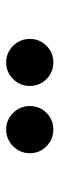

<svg xmlns="http://www.w3.org/2000/svg" viewBox="196 -991 194 626"><g transform="rotate(90 293.0 -678.0)"><path d="M402.3 -601.1Q370.6 -601.1 348.1 -623.8Q325.7 -646.5 325.7 -678.2Q325.7 -710.4 348.1 -732.7Q370.6 -754.9 402.3 -754.9Q434.1 -754.9 456.8 -732.7Q479.5 -710.4 479.5 -678.2Q479.5 -646.5 456.8 -623.8Q434.1 -601.1 402.3 -601.1ZM183.6 -601.1Q151.9 -601.1 129.4 -623.8Q106.9 -646.5 106.9 -678.2Q106.9 -710.4 129.4 -732.7Q151.9 -754.9 183.6 -754.9Q215.3 -754.9 237.8 -732.7Q260.3 -710.4 260.3 -678.2Q260.3 -646.5 237.8 -623.8Q215.3 -601.1 183.6 -601.1Z"/></g></svg>

Font: Cascadia Mono PL
Style: Bold
Weight: 700
Monospace: yes
Designer: Aaron Bell
Foundry: Saja Typeworks
Version: Version 2404.023; ttfautohint (v1.8.4)